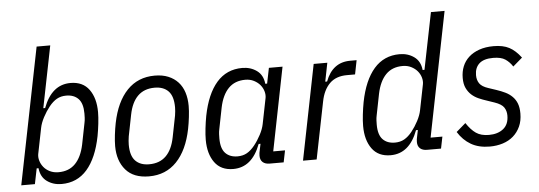

<svg xmlns="http://www.w3.org/2000/svg" viewBox="-49 -883 2916 1038"><g transform="rotate(-5 1409.0 -364.0)"><path d="M177 -740H251L184 -405H194Q240 -528 342 -528Q409 -528 443 -481Q477 -434 477 -358Q477 -331 473 -296Q469 -261 463 -229Q440 -112 386 -50Q332 12 247 12Q202 12 168.5 -12Q135 -36 130 -84H120L103 0H29ZM236 -53Q293 -53 327.5 -88.5Q362 -124 376 -191L399 -307Q402 -321 402.5 -334Q403 -347 403 -357Q403 -412 379 -437Q355 -462 313 -462Q284 -462 262 -449.5Q240 -437 220 -412Q200 -387 184 -356.5Q168 -326 163 -300L135 -160Q132 -143 137.5 -124Q143 -105 156 -89Q169 -73 189.5 -63Q210 -53 236 -53Z M722 12Q638 12 595.5 -37.5Q553 -87 553 -167Q553 -193 557 -227Q561 -261 567 -291Q590 -405 649 -466.5Q708 -528 799 -528Q841 -528 872.5 -515Q904 -502 925.5 -478.5Q947 -455 957.5 -422Q968 -389 968 -349Q968 -323 964 -289Q960 -255 954 -225Q931 -111 872 -49.5Q813 12 722 12ZM728 -53Q785 -53 819.5 -87Q854 -121 867 -187L890 -303Q892 -315 893 -327Q894 -339 894 -348Q894 -408 867.5 -435.5Q841 -463 793 -463Q736 -463 701.5 -429Q667 -395 654 -329L631 -213Q629 -201 628 -189Q627 -177 627 -168Q627 -108 653.5 -80.5Q680 -53 728 -53Z M1377 0Q1353 0 1339.5 -12Q1326 -24 1326 -47Q1326 -55 1327 -62Q1328 -69 1330 -77L1337 -111H1327Q1281 12 1179 12Q1112 12 1078 -35Q1044 -82 1044 -158Q1044 -185 1048 -220Q1052 -255 1058 -287Q1081 -404 1135 -466Q1189 -528 1274 -528Q1319 -528 1352.5 -504Q1386 -480 1391 -432H1401L1418 -516H1492L1402 -64H1466L1453 0ZM1208 -54Q1237 -54 1259 -66.5Q1281 -79 1301 -104Q1321 -129 1337 -159.5Q1353 -190 1358 -216L1386 -356Q1389 -373 1383.5 -392Q1378 -411 1365 -426.5Q1352 -442 1331.5 -452.5Q1311 -463 1285 -463Q1228 -463 1193.5 -427.5Q1159 -392 1145 -325L1122 -209Q1119 -195 1118.5 -182Q1118 -169 1118 -159Q1118 -104 1142 -79Q1166 -54 1208 -54Z M1558 0 1661 -516H1735L1715 -415H1725Q1763 -516 1859 -516H1894L1879 -440H1835Q1775 -440 1740.5 -405.5Q1706 -371 1694 -309L1632 0Z M2231 0Q2207 0 2193.5 -12Q2180 -24 2180 -47Q2180 -55 2181 -62Q2182 -69 2184 -77L2191 -111H2181Q2135 12 2033 12Q1966 12 1932 -35Q1898 -82 1898 -158Q1898 -185 1902 -220Q1906 -255 1912 -287Q1935 -404 1989 -466Q2043 -528 2128 -528Q2173 -528 2206.5 -504Q2240 -480 2245 -432H2255L2317 -740H2391L2256 -64H2320L2307 0ZM2062 -54Q2091 -54 2113 -66.5Q2135 -79 2155 -104Q2175 -129 2191 -159.5Q2207 -190 2212 -216L2240 -356Q2243 -373 2237.5 -392Q2232 -411 2219 -426.5Q2206 -442 2185.5 -452.5Q2165 -463 2139 -463Q2082 -463 2047.5 -427.5Q2013 -392 1999 -325L1976 -209Q1973 -195 1972.5 -182Q1972 -169 1972 -159Q1972 -104 1996 -79Q2020 -54 2062 -54Z M2571 12Q2511 12 2469 -12.5Q2427 -37 2399 -82L2450 -126Q2475 -88 2502 -69.5Q2529 -51 2572 -51Q2620 -51 2650 -75Q2680 -99 2680 -147Q2680 -172 2667.5 -191Q2655 -210 2617 -223L2576 -237Q2554 -244 2532.5 -253.5Q2511 -263 2494.5 -278Q2478 -293 2467.5 -315Q2457 -337 2457 -370Q2457 -404 2468.5 -432.5Q2480 -461 2503 -482Q2526 -503 2560 -515Q2594 -527 2638 -527Q2689 -527 2722.5 -509.5Q2756 -492 2786 -452L2735 -408Q2719 -433 2696 -448.5Q2673 -464 2630 -464Q2579 -464 2554.5 -441.5Q2530 -419 2530 -379Q2530 -352 2543 -333.5Q2556 -315 2590 -304L2632 -290Q2659 -281 2680.5 -270.5Q2702 -260 2718 -244Q2734 -228 2742.5 -206Q2751 -184 2751 -152Q2751 -112 2737 -81.5Q2723 -51 2699 -30Q2675 -9 2642 1.5Q2609 12 2571 12Z"/></g></svg>

Font: IBM Plex Sans Condensed
Style: Italic
Weight: 400
Width: 3
Italic angle: -11°
Designer: Mike Abbink, Paul van der Laan, Pieter van Rosmalen
Foundry: Bold Monday
Version: Version 1.3